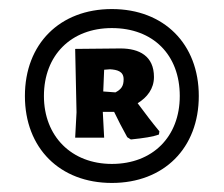

<svg xmlns="http://www.w3.org/2000/svg" viewBox="-20 -723 494 424"><path d="M227 -703C112 -703 35 -626 35 -511C35 -396 112 -319 227 -319C342 -319 419 -396 419 -511C419 -626 342 -703 227 -703ZM227 -361C138 -361 77 -422 77 -511C77 -601 137 -661 227 -661C318 -661 377 -602 377 -511C377 -421 317 -361 227 -361ZM320 -553C320 -599 288 -616 246 -616L146 -615L149 -475L146 -419H210L207 -476H232C240 -459 250 -440 261 -420L269 -415C298 -418 318 -421 331 -426L332 -433C317 -451 301 -472 284 -495C305 -508 320 -527 320 -553ZM253 -548C253 -533 248 -526 235 -519L208 -521L210 -569L223 -570C238 -569 253 -566 253 -548Z"/></svg>

Font: Luna Sans Black
Style: Regular
Weight: 900
Designer: Juan Pablo del Peral
Foundry: Huerta Tipografica
Version: Version 2.001; ttfautohint (v1.5)